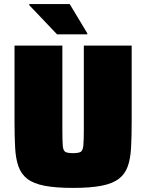

<svg xmlns="http://www.w3.org/2000/svg" viewBox="-20 -911 715 939"><path d="M337 8Q252 8 198 -2.5Q144 -13 114 -36Q84 -59 70.5 -96.5Q57 -134 54 -188.5Q51 -243 51 -316V-688H285V-278Q285 -223 287 -198.5Q289 -174 300 -168Q311 -162 337 -162Q363 -162 374 -168Q385 -174 387.5 -198.5Q390 -223 390 -278V-688H624V-316Q624 -243 621 -188.5Q618 -134 604.5 -96.5Q591 -59 560.5 -36Q530 -13 476 -2.5Q422 8 337 8ZM259 -743 123 -886V-891H321L407 -748V-743Z"/></svg>

Font: Saira Black
Style: Regular
Weight: 900
Designer: Hector Gatti with collaboration of the Omnibus-Type team
Foundry: Omnibus-Type
Version: Version 1.100; ttfautohint (v1.8.3)